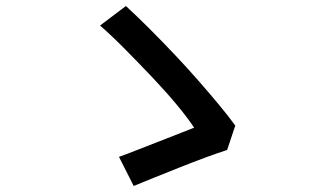

<svg xmlns="http://www.w3.org/2000/svg" viewBox="-20 -671 1040 639"><path d="M736 -172Q705 -162 663 -146.5Q621 -131 576 -113Q531 -95 491 -79Q451 -63 425 -52L376 -149Q399 -157 433 -170.5Q467 -184 503.5 -198Q540 -212 572.5 -225Q605 -238 626 -246Q606 -277 569.5 -321Q533 -365 487.5 -413Q442 -461 396.5 -507Q351 -553 313 -586L399 -651Q437 -616 479 -574Q521 -532 563 -487.5Q605 -443 643 -399.5Q681 -356 712 -318.5Q743 -281 763 -253Z"/></svg>

Font: Noto Sans SC Medium
Style: Regular
Weight: 500
Designer: Ryoko NISHIZUKA  (kana, bopomofo & ideographs); Paul D. Hunt (Latin, Greek & Cyrillic); Sandoll Communications , Soo-you
Foundry: Adobe
Version: Version 2.004-H2;hotconv 1.0.118;makeotfexe 2.5.65603